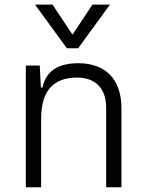

<svg xmlns="http://www.w3.org/2000/svg" viewBox="-20 -796 626 816"><path d="M431.2 0H496.1V-336.9C496.1 -458 429.2 -527.3 313 -527.3C225.1 -527.3 175.3 -493.2 160.6 -423.8H153.8L148.9 -517.6H89.8V0H154.8V-292.5C154.8 -409.2 206.5 -466.3 307.6 -466.3C385.3 -466.3 431.2 -420.4 431.2 -338.4ZM264.2 -590.8H312L447.3 -776.4H373L288.1 -648.9L203.1 -776.4H128.9Z"/></svg>

Font: Cascadia Code PL Light
Style: Regular
Weight: 300
Monospace: yes
Designer: Aaron Bell
Foundry: Saja Typeworks
Version: Version 2404.023